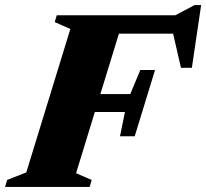

<svg xmlns="http://www.w3.org/2000/svg" viewBox="-54 -736 812 756"><path d="M556.5 -460.5 516.5 -330 476.5 -199.5H418.5L438 -295H214L235 -365.5H459L498.5 -460.5ZM701.5 -469H658.5L620 -636.5L642.5 -603.5H309L332 -676H636.5L712 -716H738ZM245.5 -54 307 -27.5 299 0H-34L-26 -27.5L49.5 -57L223 -622L161.5 -649L169.5 -676H436.5Z"/></svg>

Font: Newsreader 16pt 16pt ExtraBold
Style: Italic
Weight: 800
Italic angle: -17°
Version: Version 1.003